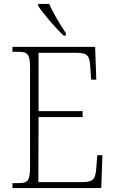

<svg xmlns="http://www.w3.org/2000/svg" viewBox="-20 -951 584 971"><path d="M302 -771H313V-784C287 -822 248 -886 229 -931H173V-921C196 -886 262 -807 302 -771ZM43 0H492L498 -166H472L467 -102C463 -48 454 -30 397 -30H174L175 -359H398V-389H175V-684H368C425 -684 434 -667 437 -606L441 -548H467L461 -714H43V-689H72C120 -689 132 -679 132 -605V-108C132 -35 120 -25 72 -25H43Z"/></svg>

Font: Noto Serif Hebrew SemiCondensed ExtraLight
Style: Regular
Weight: 200
Width: 4
Designer: Monotype Design Team
Foundry: Monotype Imaging Inc.
Version: Version 2.004